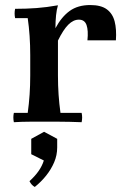

<svg xmlns="http://www.w3.org/2000/svg" viewBox="-20 -483 499 762"><path d="M35 2Q31 -17 35 -35H90Q95 -71 97.5 -107.5Q100 -144 100 -184V-264Q100 -343 90 -411H40Q36 -430 40 -448Q85 -448 125 -451Q165 -454 210 -462Q205 -446 202.5 -422.5Q200 -399 200 -371L210 -322V-184Q210 -144 212.5 -107.5Q215 -71 220 -35H304Q308 -17 304 2Q250 0 216.5 0Q183 0 155 0Q127 0 97.5 0Q68 0 35 2ZM327 -323Q331 -362 323.5 -383.5Q316 -405 293 -405Q271 -405 251 -385Q231 -365 210 -322L200 -371Q224 -416 256.5 -439.5Q289 -463 338 -463Q381 -463 404 -446Q427 -429 435 -398Q443 -367 440 -323ZM155 40 207 68V102Q207 133 195 161Q183 189 163.5 213.5Q144 238 118 259Q111 255 106 249.5Q101 244 97 236Q119 216 133 196Q147 176 154 154L104 129V68Z"/></svg>

Font: Poltawski Nowy Medium
Style: Regular
Weight: 500
Version: Version 1.001;gftools[0.9.25]